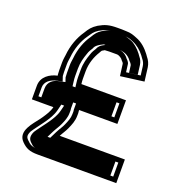

<svg xmlns="http://www.w3.org/2000/svg" viewBox="-129 -797 886 939"><g transform="rotate(20 314.0 -328.0)"><path d="M50 -285V-214H162C156 -189.8 142.3 -169.5 130 -151L120 -137C98.5 -106.9 38.1 -47.9 83.5 -2.5C106.3 20.3 125.7 30 169 30H578V-93H239C247.6 -110.2 259.5 -126 267 -144C275.7 -163.6 286 -186.9 286 -214C286.7 -223.3 286.3 -232 285 -240V-244H484V-367H252C250.9 -375.7 250 -385.3 250 -394V-432C250 -475.5 264.8 -513.4 282 -541C283.5 -543.6 289.1 -556 293 -556C297 -558.7 300.3 -560.7 303 -562H307C313 -562.7 319 -563 325 -563H365C377.3 -563 393.6 -551.9 398 -543C400.5 -540.5 408 -533.5 408 -529L416 -468L538 -484L529 -555C526.3 -573 519 -589 507 -603C504.3 -606.3 502 -609.7 500 -613C481.8 -637.3 456.9 -661 426 -672C408.9 -679.1 393.4 -685 371 -685C363 -685.7 355 -686 347 -686H325C280 -686 259.7 -679.5 229 -662C202.4 -645.3 192.3 -630.9 178 -607C154.2 -573 135.7 -525.3 131 -473L129 -459C127.7 -450.3 127 -441.7 127 -433V-394C127 -387.3 127.3 -380.3 128 -373C128 -370.3 128.3 -368 129 -366C90.7 -357.8 50 -332.6 50 -285ZM261 -214.9V-214C261 -193.2 253 -174 244 -153.9C237.9 -139.1 226.7 -124.3 216.6 -104.2L198.6 -68H553V5H169C130 5 120.5 -0.8 101.2 -20.2C89.8 -31.6 87.1 -41.3 97.9 -63.9C107.3 -79.1 129 -106.5 140.3 -122.5L150.6 -136.8C163.3 -155.9 178.8 -178.1 186.3 -207.9L194 -239H75V-285C75 -315.1 100.5 -334.3 134.2 -341.6L161.6 -347.4L153 -373.1V-374.1C152.4 -381 152 -387.9 152 -394V-433C152 -440.5 152.5 -447.6 153.7 -455.3L155.8 -470.1C160.2 -518.3 177.3 -562.4 198.5 -592.7C214.8 -616 218.3 -625.5 241.9 -640.6C270.6 -656.9 282.6 -661 325 -661H347C354.6 -661 362.4 -660.6 370 -660H371C388.8 -660 399.6 -655.9 416.4 -648.9C441 -638.7 462.3 -621.2 479.2 -599C483.2 -592.8 483.9 -591.8 487.7 -587.1C497.4 -575.8 502.2 -564.7 504.2 -551.6L510.1 -505.6L437.5 -496L432.8 -532.3C432.8 -546.9 418.7 -557.7 417.9 -558.5C407.2 -574.6 388.2 -588 365 -588H325C318.6 -588 311.6 -587.6 305.6 -587H297.1C294.1 -585.7 285 -580.7 284 -580C264.2 -568.9 260.7 -554.1 260.4 -553.6C255.7 -546.2 246 -531.9 242.1 -517.4C233.2 -492.6 225 -465.3 225 -432V-394C225 -383.6 226 -373.2 227.2 -363.9L229.9 -342H459V-269H260V-237.9C261.3 -231.3 261.7 -223.6 261 -214.9ZM347 -661H325C288.1 -661 283.2 -659 256.7 -644C235.8 -630.5 229.3 -621.3 215.1 -597.6C193.4 -566.6 175.5 -522 170.9 -471.2L168.8 -456.7C167.6 -448.6 167 -440.9 167 -433V-394C167 -387.7 167.4 -380.7 168 -373.7V-373C168 -371.9 168.1 -371.2 168.2 -371.1L175.4 -349.5L142 -342.3C119.7 -337.6 90 -322.7 90 -285V-239H208.7L201.5 -210.1C194.5 -182.2 179.5 -160.2 166.7 -141.1L156.5 -126.8C145.2 -110.9 123.1 -82.9 113.8 -67.9C101.7 -42.8 105.5 -27.7 117.4 -15.8C136.8 3.6 139.4 5 169 5H538V-68H184.6L200.8 -100.5C210.6 -119.9 221.8 -134.8 228.4 -150.5C237.4 -170.8 246 -190.1 246 -214.6C246.7 -224.7 246.2 -231.2 245 -238.7V-269H444V-342H215L212.1 -365.1C211 -374.1 210 -384.3 210 -394V-432C210 -463.6 218.1 -490.9 226.7 -514.8C230.3 -528.4 238.9 -540.9 244.4 -549.6C245.7 -552.1 246.3 -563.3 272.1 -578.4C275.3 -580.4 274.4 -579.7 278 -581.5L289 -587H303.8C308.9 -587.5 318.2 -588 325 -588H365C405.8 -588 424.5 -568.3 434.1 -554C436.7 -551.5 447.9 -541.9 447.9 -531L452.2 -498.3L495.3 -504L489.1 -552.9C486.8 -567.8 481.2 -580.2 471.5 -591.5C467.8 -596.1 466.3 -598.2 463.1 -603.2C446.7 -624.8 424 -643.9 406.2 -650.3C389.3 -656.3 381.4 -660 371 -660H368.3C361.4 -660.6 354.1 -661 347 -661Z"/></g></svg>

Font: Tape
Style: Regular
Weight: 500
Foundry: Cannot Into Space Fonts
Version: Version 0.97